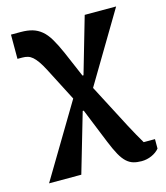

<svg xmlns="http://www.w3.org/2000/svg" viewBox="-110 -607 781 903"><g transform="rotate(-15 280.5 -155.0)"><path d="M233 -156 150 -317Q136 -344 124 -361Q112 -378 101 -387.5Q90 -397 78 -400.5Q66 -404 51 -404H28V-522H76Q108 -522 132 -515Q156 -508 176 -491.5Q196 -475 213 -446.5Q230 -418 249 -375L303 -249H308L387 -522H540L336 -180L448 35Q462 61 475.5 85.5Q489 110 500 128H555V174Q541 191 517.5 201.5Q494 212 468 212Q446 212 428.5 207Q411 202 395.5 188Q380 174 365.5 148Q351 122 334 80L266 -88H261L177 200H20Z"/></g></svg>

Font: IBM Plex Serif SmBld
Style: Regular
Weight: 600
Designer: Mike Abbink, Paul van der Laan, Pieter van Rosmalen
Foundry: Bold Monday
Version: Version 3.001